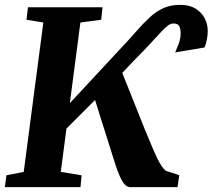

<svg xmlns="http://www.w3.org/2000/svg" viewBox="-23 -773 878 793"><path d="M-3 0 3.5 -49 75 -63 156 -680 86.5 -691.5 92.5 -743H400.5L395 -691.5L309 -680L265.5 -347L469 -566Q508.5 -607.5 538.5 -642Q568.5 -676.5 595.2 -701.2Q622 -726 652 -739.5Q682 -753 722 -753Q759.5 -753 784.5 -737.5Q809.5 -722 822.2 -697.8Q835 -673.5 835 -646Q835 -627 831.5 -610Q828 -593 822 -577L700.5 -556.5Q708 -573.5 715.5 -593.2Q723 -613 723 -636.5Q723 -654.5 717.2 -665.2Q711.5 -676 693.5 -676Q682.5 -676 671.2 -668Q660 -660 643.2 -642Q626.5 -624 599 -594.2Q571.5 -564.5 528.5 -521L482 -472L576 -236.5Q591.5 -199 603.8 -170Q616 -141 626.2 -119.8Q636.5 -98.5 645.5 -85.8Q654.5 -73 662 -67.5L717.5 -49.5L710 0H514Q503.5 -1 495.2 -8.2Q487 -15.5 479.2 -29.8Q471.5 -44 463.2 -66Q455 -88 445.5 -119L369.5 -360L251.5 -242L228 -63L314 -49L309.5 0Z"/></svg>

Font: Merriweather ExtraBold
Style: Italic
Weight: 800
Italic angle: -7.8°
Version: Version 2.101